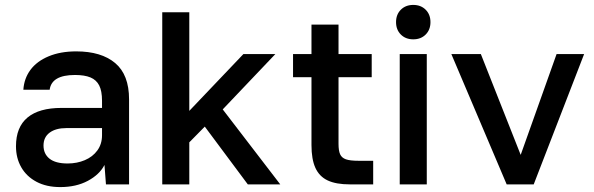

<svg xmlns="http://www.w3.org/2000/svg" viewBox="-20 -750 2416 781"><path d="M45 -155Q45 -233 92 -272Q139 -311 230 -311H395V-340Q395 -380 383.5 -402.5Q372 -425 348 -435Q324 -445 285 -445Q190 -445 182 -385H75Q78 -431 104 -466Q130 -501 178 -521Q226 -541 290 -541Q392 -541 448.5 -493.5Q505 -446 505 -346V0H411L405 -79Q385 -40 337.5 -14.5Q290 11 225 11Q169 11 128.5 -10.5Q88 -32 66.5 -69.5Q45 -107 45 -155ZM395 -200V-229H250Q207 -229 182 -210.5Q157 -192 157 -158Q157 -124 181.5 -104.5Q206 -85 255 -85Q293 -85 325 -98.5Q357 -112 376 -138Q395 -164 395 -200Z M640 -700H750V-299L970 -530H1100L886 -305L1120 0H988L813 -235L750 -171V0H640Z M1247 -160V-436H1172V-530H1247V-650H1357V-530H1492V-436H1357V-165Q1357 -137 1363.5 -122.5Q1370 -108 1387 -102Q1404 -96 1438 -96H1498V0H1403Q1347 0 1313 -16Q1279 -32 1263 -67Q1247 -102 1247 -160Z M1606 -530H1716V0H1606ZM1591 -660Q1591 -691 1610.5 -710.5Q1630 -730 1661 -730Q1692 -730 1711.5 -710.5Q1731 -691 1731 -660Q1731 -629 1711.5 -609.5Q1692 -590 1661 -590Q1630 -590 1610.5 -609.5Q1591 -629 1591 -660Z M1816 -530H1936L2098 -120L2244 -530H2356L2151 0H2041Z"/></svg>

Font: .
Style: 
Weight: 500
Designer: A.Korolkova, Vitaly Kuzmin
Foundry: ParaType Ltd
Version: Version 1.000; Glyphs 3.2, build 3192.0